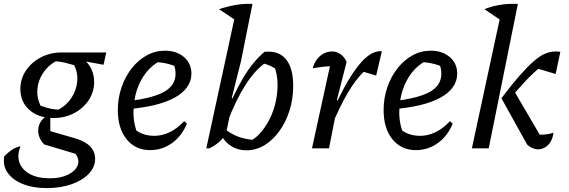

<svg xmlns="http://www.w3.org/2000/svg" viewBox="-43 -758 2906 981"><path d="M196 203Q124 203 72 181.5Q20 160 -5 123Q-30 86 -21 40Q4 16 20.5 5.5Q37 -5 62 -11Q43 36 56.5 73Q70 110 110 131.5Q150 153 212 153Q267 153 304.5 134.5Q342 116 353.5 87.5Q365 59 343 28L183 -20Q167 -36 159.5 -54.5Q152 -73 152 -90Q152 -118 168.5 -141Q185 -164 214 -172V-88L342 -51Q443 -21 443 54Q443 96 410.5 130Q378 164 322 183.5Q266 203 196 203ZM230 -155Q154 -155 107.5 -196Q61 -237 61 -304Q61 -355 89.5 -397.5Q118 -440 166 -465Q214 -490 273 -490Q346 -490 392 -448Q438 -406 438 -338Q438 -288 410 -246Q382 -204 335 -179.5Q288 -155 230 -155ZM256 -198Q297 -220 322 -258Q347 -296 351.5 -340.5Q356 -385 336 -425Q315 -431 291.5 -437Q268 -443 242 -445Q202 -423 177 -385Q152 -347 148 -303Q144 -259 164 -218Q194 -207 216.5 -202.5Q239 -198 256 -198ZM381 -416 273 -490H500L486 -427L394 -444Z M724 9Q649 9 604 -46.5Q559 -102 559 -196Q559 -257 578 -312Q597 -367 630 -409Q663 -451 706.5 -475Q750 -499 800 -499Q859 -499 897 -466.5Q935 -434 935 -382Q935 -343 912 -311.5Q889 -280 846.5 -257.5Q804 -235 745.5 -221Q687 -207 616 -201V-242Q741 -257 797.5 -290Q854 -323 854 -381Q854 -411 841 -438L868 -413Q840 -426 810 -433Q780 -440 748 -441L777 -448Q734 -426 703 -386.5Q672 -347 655.5 -295Q639 -243 639 -181Q639 -151 645.5 -121Q652 -91 665 -64L647 -96Q669 -79 693.5 -71.5Q718 -64 746 -64Q785 -64 824 -82.5Q863 -101 898 -139L912 -126Q886 -63 836 -27Q786 9 724 9Z M1216 10Q1172 10 1137.5 -12Q1103 -34 1084 -74L1100 -104Q1135 -74 1174.5 -59.5Q1214 -45 1268 -42L1230 -34Q1264 -51 1291 -83Q1318 -115 1337.5 -155.5Q1357 -196 1366.5 -241.5Q1376 -287 1375 -332.5Q1374 -378 1359 -418L1381 -396Q1357 -413 1336 -422.5Q1315 -432 1292 -436L1316 -439Q1261 -402 1211.5 -324.5Q1162 -247 1119 -134L1100 -152Q1149 -274 1198 -357.5Q1247 -441 1308 -493Q1379 -501 1417 -456.5Q1455 -412 1455 -319Q1455 -253 1436.5 -194Q1418 -135 1385 -89Q1352 -43 1309 -16.5Q1266 10 1216 10ZM1011 0 1166 -715 1247 -738 1188 -444 1141 -257 1148 -253 1112 -76Q1093 -46 1073 -29.5Q1053 -13 1027 0ZM1163 -653 1076 -711Q1122 -726 1163 -733Q1204 -740 1247 -738Z M1551 0 1652 -462 1665 -420Q1638 -420 1613 -417.5Q1588 -415 1555 -409Q1562 -436 1577 -455.5Q1592 -475 1612 -485Q1632 -495 1654 -495Q1677 -495 1696.5 -481.5Q1716 -468 1728 -442L1678 -246L1686 -244L1638 0ZM1651 -113 1639 -149Q1691 -271 1738 -349.5Q1785 -428 1827 -464Q1869 -500 1908 -496L1879 -372L1815 -391Q1773 -350 1733 -282Q1693 -214 1651 -113Z M2082 9Q2007 9 1962 -46.5Q1917 -102 1917 -196Q1917 -257 1936 -312Q1955 -367 1988 -409Q2021 -451 2064.5 -475Q2108 -499 2158 -499Q2217 -499 2255 -466.5Q2293 -434 2293 -382Q2293 -343 2270 -311.5Q2247 -280 2204.5 -257.5Q2162 -235 2103.5 -221Q2045 -207 1974 -201V-242Q2099 -257 2155.5 -290Q2212 -323 2212 -381Q2212 -411 2199 -438L2226 -413Q2198 -426 2168 -433Q2138 -440 2106 -441L2135 -448Q2092 -426 2061 -386.5Q2030 -347 2013.5 -295Q1997 -243 1997 -181Q1997 -151 2003.5 -121Q2010 -91 2023 -64L2005 -96Q2027 -79 2051.5 -71.5Q2076 -64 2104 -64Q2143 -64 2182 -82.5Q2221 -101 2256 -139L2270 -126Q2244 -63 2194 -27Q2144 9 2082 9Z M2368 0 2522 -715 2603 -738 2454 0ZM2650 -20 2519 -256 2580 -300 2735 -35 2693 -69Q2700 -69 2706.5 -69.5Q2713 -70 2726 -70Q2741 -70 2755.5 -72.5Q2770 -75 2785 -80Q2782 -54 2770.5 -34.5Q2759 -15 2742 -5Q2725 5 2705 5Q2692 5 2677 -1.5Q2662 -8 2650 -20ZM2519 -256Q2570 -324 2610 -369.5Q2650 -415 2681.5 -443Q2713 -471 2740.5 -483Q2768 -495 2795 -495Q2802 -495 2808 -494.5Q2814 -494 2820 -493L2796 -380L2688 -412L2742 -434Q2713 -412 2687 -388.5Q2661 -365 2631 -332Q2601 -299 2559 -250ZM2518 -653 2432 -711Q2469 -726 2510.5 -733Q2552 -740 2603 -738Z"/></svg>

Font: Piazzolla Thin Medium
Style: Italic
Weight: 500
Italic angle: -11.3°
Version: Version 2.005